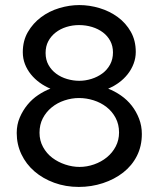

<svg xmlns="http://www.w3.org/2000/svg" viewBox="-20 -730 626 758"><path d="M540 -201Q540 -153 520.5 -114.5Q501 -76 466.5 -49Q432 -22 386.5 -7Q341 8 291 8Q239 8 194 -8.5Q149 -25 116 -53.5Q83 -82 64.5 -121Q46 -160 46 -205Q46 -238 58 -266Q70 -294 88.5 -316.5Q107 -339 131 -355Q155 -371 179 -380Q157 -389 137 -403.5Q117 -418 102 -436.5Q87 -455 78.5 -477Q70 -499 70 -524Q70 -569 90 -603.5Q110 -638 142 -662Q174 -686 214 -698Q254 -710 293 -710Q333 -710 373 -698Q413 -686 445 -662.5Q477 -639 496.5 -604.5Q516 -570 516 -525Q516 -501 507.5 -478.5Q499 -456 484 -437Q469 -418 449 -403.5Q429 -389 407 -380Q433 -370 457.5 -353Q482 -336 500 -313Q518 -290 529 -261.5Q540 -233 540 -201ZM450 -207Q450 -239 436.5 -264.5Q423 -290 400.5 -307.5Q378 -325 349.5 -334Q321 -343 292 -343Q263 -343 234.5 -333.5Q206 -324 184 -306Q162 -288 149 -263Q136 -238 136 -206Q136 -175 150 -149.5Q164 -124 186.5 -107Q209 -90 237.5 -80.5Q266 -71 294 -71Q323 -71 351.5 -81Q380 -91 402 -109Q424 -127 437 -152Q450 -177 450 -207ZM160 -521Q160 -494 171.5 -473.5Q183 -453 202 -439Q221 -425 245 -418Q269 -411 293 -411Q317 -411 341 -418.5Q365 -426 384 -440Q403 -454 414.5 -475Q426 -496 426 -523Q426 -548 415.5 -568Q405 -588 386.5 -602Q368 -616 343.5 -623.5Q319 -631 292 -631Q266 -631 242 -623.5Q218 -616 199.5 -601.5Q181 -587 170.5 -567Q160 -547 160 -521Z"/></svg>

Font: Rising Sun
Style: Regular
Weight: 400
Designer: Matt McInerney, Pablo Impallari, Rodrigo Fuenzalida (Raleway font), Stephen Hutchings (Greek), Cristiano Sobral (main ch
Foundry: The Rising Sun Project Authors
Version: Version 4.327; ttfautohint (v1.8.4.7-5d5b-dirty)